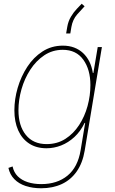

<svg xmlns="http://www.w3.org/2000/svg" viewBox="-20 -800 621 1036"><path d="M201.7 215.8Q155.8 215.8 118.7 203.6Q81.5 191.4 57.4 166.7Q33.2 142.1 25.4 106L47.9 98.1Q54.7 130.4 75.9 151.4Q97.2 172.4 129.6 182.9Q162.1 193.4 202.6 193.4Q288.6 193.4 344.2 147.7Q399.9 102.1 415 10.7L439.5 -136.7H436.5Q414.6 -91.3 381.6 -60.8Q348.6 -30.3 309.8 -15.1Q271 0 231 0Q176.3 0 137.5 -25.4Q98.6 -50.8 78.1 -96.9Q57.6 -143.1 57.6 -204.6Q57.6 -264.6 75.4 -325.9Q93.3 -387.2 127 -439Q160.6 -490.7 209.2 -522.2Q257.8 -553.7 319.3 -553.7Q352.5 -553.7 379.9 -543.5Q407.2 -533.2 428 -513.9Q448.7 -494.6 462.2 -467.5Q475.6 -440.4 481 -406.2H483.9L507.3 -545.9H529.8L437 12.7Q425.8 79.6 394 125Q362.3 170.4 313.5 193.1Q264.6 215.8 201.7 215.8ZM231.4 -22.5Q288.6 -22.5 332.5 -50.5Q376.5 -78.6 406.7 -125Q437 -171.4 452.4 -227.8Q467.8 -284.2 467.8 -340.8Q467.8 -424.8 429.4 -478Q391.1 -531.2 318.8 -531.2Q263.2 -531.2 219 -501.7Q174.8 -472.2 143.6 -424.1Q112.3 -376 95.9 -318.4Q79.6 -260.7 79.6 -205.1Q79.6 -121.6 119.4 -72Q159.2 -22.5 231.4 -22.5ZM336.9 -619.6 342.8 -654.3Q348.1 -685.5 362.8 -710Q377.4 -734.4 394 -751.7Q410.6 -769 420.9 -779.8L436.5 -766.1Q420.4 -749.5 396.2 -721.9Q372.1 -694.3 365.2 -654.3L359.4 -619.6Z"/></svg>

Font: Inter Thin
Style: Italic
Weight: 250
Italic angle: -9.3988°
Designer: Rasmus Andersson
Foundry: rsms
Version: Version 4.001;git-66647c0bb